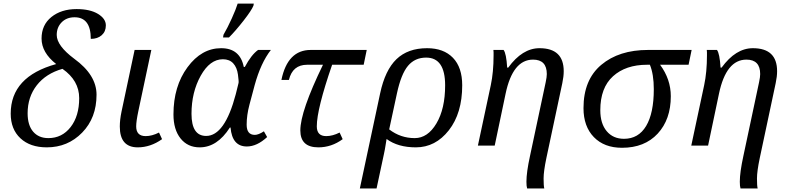

<svg xmlns="http://www.w3.org/2000/svg" viewBox="-20 -816 4443 1076"><path d="M294.9 -457Q212.9 -521.5 212.9 -600.1Q212.9 -676.3 268.1 -720.7Q323.2 -765.1 409.2 -765.1Q484.4 -765.1 528.8 -738.3Q573.2 -711.4 573.2 -673.8Q573.2 -639.2 550 -618.7Q526.9 -598.1 488.8 -598.1Q488.8 -719.2 397.9 -719.2Q353.5 -719.2 325.7 -691.2Q297.9 -663.1 297.9 -620.1Q297.9 -560.1 396 -486.8Q521 -396 521 -285.2Q521 -155.3 440.4 -72.8Q359.9 9.8 242.2 9.8Q148.9 9.8 94.5 -41Q40 -91.8 40 -179.2Q40 -386.7 294.9 -457ZM330.1 -430.2Q237.3 -403.8 186 -337.9Q134.8 -272 134.8 -181.2Q134.8 -114.3 165.8 -78.1Q196.8 -42 251 -42Q327.6 -42 375.7 -103.8Q423.8 -165.5 423.8 -266.1Q423.8 -364.7 330.1 -430.2Z M828.1 -536.1 755.4 -193.8Q743.2 -136.2 743.2 -107.9Q743.2 -53.2 796.4 -53.2Q831.5 -53.2 871.1 -73.2L888.2 -36.1Q823.2 9.8 752 9.8Q651.4 9.8 651.4 -106.9Q651.4 -144.5 661.1 -190.9L734.4 -536.1Z M1272 -101.1H1268.1Q1197.3 9.8 1099.1 9.8Q1031.7 9.8 991.9 -40Q952.1 -89.8 952.1 -174.8Q952.1 -332.5 1030.8 -439.2Q1109.4 -545.9 1219.2 -545.9Q1325.2 -545.9 1346.2 -440.9H1352.1Q1388.7 -509.3 1426.3 -536.1H1498Q1441.4 -463.4 1407.2 -338.9L1377.9 -229Q1362.3 -170.4 1362.3 -117.2Q1362.3 -60.1 1408.2 -60.1Q1428.2 -60.1 1459 -80.1L1477.1 -47.9Q1419.9 4.9 1363.3 4.9Q1281.2 4.9 1272 -101.1ZM1301.3 -288.1 1316.9 -351.1Q1318.8 -358.4 1313.5 -398.2Q1308.1 -438 1287.1 -460.9Q1266.1 -483.9 1229 -483.9Q1156.2 -483.9 1104.7 -391.4Q1053.2 -298.8 1053.2 -178.2Q1053.2 -54.2 1135.3 -54.2Q1239.7 -54.2 1301.3 -288.1ZM1232.4 -621.1Q1255.4 -660.6 1278.8 -712.4Q1302.2 -764.2 1312 -795.9H1402.3L1400.4 -784.2Q1390.1 -758.3 1345 -700.4Q1299.8 -642.6 1263.2 -606H1230Z M1790 -453.1H1701.2Q1619.6 -453.1 1599.1 -368.2H1557.1Q1591.8 -536.1 1721.2 -536.1H2035.2L2018.1 -453.1H1841.3Q1755.4 -204.6 1755.4 -107.9Q1755.4 -53.2 1808.1 -53.2Q1843.8 -53.2 1883.3 -73.2L1900.4 -36.1Q1837.9 9.8 1764.2 9.8Q1663.1 9.8 1663.1 -85Q1663.1 -191.9 1790 -453.1Z M2146.5 -37.1Q2144 -23.4 2140.6 -1Q2137.2 22 2131.3 48.8L2090.3 240.2H1996.6L2110.4 -293Q2138.2 -423.3 2202.1 -484.6Q2266.1 -545.9 2373.5 -545.9Q2466.3 -545.9 2518.3 -492.2Q2570.3 -438.5 2570.3 -337.9Q2570.3 -181.6 2495.4 -85.9Q2420.4 9.8 2310.5 9.8Q2210 9.8 2146.5 -37.1ZM2161.1 -90.8Q2224.6 -42 2304.2 -42Q2377 -42 2425.8 -124.3Q2474.6 -206.5 2474.6 -337.9Q2474.6 -493.2 2368.2 -493.2Q2305.2 -493.2 2266.6 -447.3Q2228 -401.4 2204.6 -293Z M2730.5 -338.9Q2746.1 -412.1 2746.1 -505.9V-522.5Q2746.1 -529.8 2745.1 -536.1H2802.2Q2817.4 -516.6 2822.3 -437H2828.1Q2907.2 -545.9 3003.4 -545.9Q3139.2 -545.9 3139.2 -417Q3139.2 -387.2 3131.3 -350.1L3042 69.8Q3026.4 144 3026.4 184.6Q3026.4 226.1 3030.3 240.2H2934.1Q2930.2 227.5 2930.2 202.1Q2930.2 149.9 2950.2 58.1L3038.1 -355Q3044.4 -384.8 3044.4 -400.9Q3044.4 -481.9 2967.3 -481.9Q2853.5 -481.9 2813.5 -291L2752.4 0H2658.2Z M3856 -536.1 3838.9 -453.1H3679.2Q3739.3 -371.6 3739.3 -276.9Q3739.3 -146.5 3665.8 -67.1Q3592.3 12.2 3465.8 12.2Q3366.2 12.2 3308.1 -47.6Q3250 -107.4 3250 -210Q3250 -368.7 3349.4 -452.4Q3448.7 -536.1 3611.8 -536.1ZM3622.1 -453.1H3606Q3486.8 -453.1 3415.5 -388.7Q3344.2 -324.2 3344.2 -198.2Q3344.2 -123.5 3380.1 -80.8Q3416 -38.1 3477.1 -38.1Q3558.1 -38.1 3601.1 -110.1Q3644 -182.1 3644 -315.9Q3644 -399.4 3622.1 -453.1Z M3926.3 -338.9Q3941.9 -412.1 3941.9 -505.9V-522.5Q3941.9 -529.8 3940.9 -536.1H3998Q4013.2 -516.6 4018.1 -437H4023.9Q4103 -545.9 4199.2 -545.9Q4335 -545.9 4335 -417Q4335 -387.2 4327.1 -350.1L4237.8 69.8Q4222.2 144 4222.2 184.6Q4222.2 226.1 4226.1 240.2H4129.9Q4126 227.5 4126 202.1Q4126 149.9 4146 58.1L4233.9 -355Q4240.2 -384.8 4240.2 -400.9Q4240.2 -481.9 4163.1 -481.9Q4049.3 -481.9 4009.3 -291L3948.2 0H3854Z"/></svg>

Font: Droid Serif
Style: Italic
Weight: 400
Italic angle: -12°
Designer: Monotype Design team
Foundry: Monotype Imaging Inc.
Version: Version 1.03